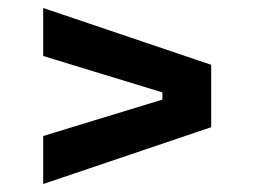

<svg xmlns="http://www.w3.org/2000/svg" viewBox="-20 -590 636 480"><path d="M88 -130V-250L386 -341V-359L88 -450V-570L508 -428V-272Z"/></svg>

Font: Space Grotesk Frontify
Style: Bold
Weight: 700
Designer: Florian Karsten
Version: Version 2.000